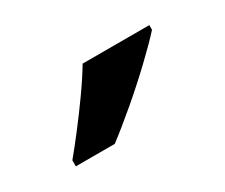

<svg xmlns="http://www.w3.org/2000/svg" viewBox="-45 -958 421 359"><g transform="rotate(-30 165.5 -779.0)"><path d="M291 -849Q275 -831 244.5 -802Q214 -773 181 -745Q148 -717 124 -699H40V-712Q55 -730 75 -756Q95 -782 114.5 -809.5Q134 -837 147 -859H291Z"/></g></svg>

Font: Noto Sans Telugu UI SemiBold
Style: Regular
Weight: 600
Designer: Jelle Bosma - Monotype Design Team
Foundry: Monotype Imaging Inc.
Version: Version 2.005; ttfautohint (v1.8.4.7-5d5b)